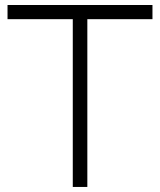

<svg xmlns="http://www.w3.org/2000/svg" viewBox="-20 -740 633 760"><path d="M268.1 0V-664.1H9.8V-720.2H583.5V-664.1H325.7V0Z"/></svg>

Font: Manrope Light
Style: Regular
Weight: 300
Designer: Mikhail Sharanda
Foundry: Mikhail Sharanda
Version: Version 4.505;FEAKit 1.0